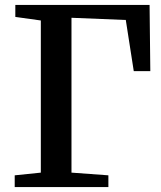

<svg xmlns="http://www.w3.org/2000/svg" viewBox="-20 -763 658 783"><path d="M40 0V-48L146.5 -59V-679.5L42.5 -694V-743H590L593 -473H525.5L493 -681.5L271.5 -690.5V-59L422 -48V0Z"/></svg>

Font: Merriweather 36pt SemiBold
Style: Regular
Weight: 600
Version: Version 2.100